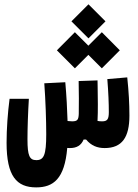

<svg xmlns="http://www.w3.org/2000/svg" viewBox="-20 -667 626 870"><path d="M144 182.1C221.2 182.1 272.9 144 284.7 3.4C288.6 3.9 292.5 3.9 296.9 3.9C327.1 3.9 347.7 -7.8 358.9 -34.7H370.1C393.6 -6.8 420.9 3.9 454.1 3.9C533.2 3.9 566.4 -44.9 566.4 -143.1C566.4 -196.8 563.5 -250.5 556.6 -316.4L466.3 -308.6C471.2 -247.1 473.1 -199.7 473.1 -159.2C473.1 -127.4 466.8 -117.2 442.9 -117.2C435.5 -117.2 428.2 -117.7 421.9 -119.1C424.3 -164.1 423.3 -223.6 422.4 -277.3C422.4 -286.1 421.9 -294.4 421.9 -302.7L336.4 -299.8C337.4 -247.6 337.9 -191.9 336.9 -150.9C335.9 -124 330.6 -117.2 306.6 -117.2C301.3 -117.2 293.9 -117.7 286.1 -118.7C284.7 -170.4 281.2 -233.9 275.9 -294.4L180.7 -289.6C186.5 -211.4 189.5 -119.6 189.5 -59.1C189.5 36.1 178.7 58.6 144.5 58.6C113.8 58.6 104.5 38.6 104.5 -35.6C104.5 -84.5 106.9 -156.7 110.8 -219.2H23.4C15.1 -156.7 9.8 -82.5 9.8 -20C9.8 131.3 55.2 182.1 144 182.1ZM441.4 -357.4 522.9 -439 441.4 -521 380.4 -460 319.3 -521 237.8 -439 319.3 -357.4 380.4 -418.5ZM380.9 -493.2 458 -570.3 380.9 -647.5 303.7 -570.3Z"/></svg>

Font: Cascadia Mono SemiBold
Style: Regular
Weight: 600
Monospace: yes
Designer: Aaron Bell
Foundry: Saja Typeworks
Version: Version 2404.023